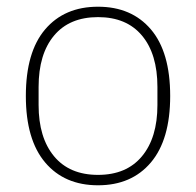

<svg xmlns="http://www.w3.org/2000/svg" viewBox="-20 -540 584 572"><path d="M272 12Q172 12 114.5 -56Q57 -124 57 -254Q57 -385 114.5 -452.5Q172 -520 272 -520Q372 -520 429.5 -452.5Q487 -385 487 -254Q487 -124 429.5 -56Q372 12 272 12ZM272 -19Q357 -19 403 -74.5Q449 -130 449 -227V-281Q449 -379 403 -434Q357 -489 272 -489Q187 -489 141 -434Q95 -379 95 -281V-227Q95 -130 141 -74.5Q187 -19 272 -19Z"/></svg>

Font: IBM Plex Sans KR ExtLt
Style: Regular
Weight: 200
Designer: Mike Abbink; Paul van der Laan; Pieter van Rosmalen; Wujin Sim; Chorong Kim; Dohee Lee;
Foundry: Sandoll Inc.
Version: Version 1.002